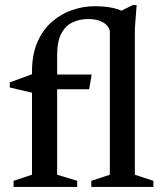

<svg xmlns="http://www.w3.org/2000/svg" viewBox="-20 -736 642 756"><path d="M205 -48 284 -24V0H33.5V-24L106 -48V-454.5Q106 -522 127.5 -570.8Q149 -619.5 184.8 -650.5Q220.5 -681.5 264.2 -696.5Q308 -711.5 352 -711.5Q392 -711.5 423.2 -705Q454.5 -698.5 477.5 -683.5L434.5 -682.5L503 -716H518L511 -623.5V-48L584 -24V0H339.5V-24L412.5 -48V-615Q407 -636 384.8 -648.5Q362.5 -661 327 -661Q292.5 -661 264.8 -647.5Q237 -634 221 -603Q205 -572 205 -519.5ZM341 -442.5 331 -384.5H129.5L106 -371L18.5 -391.5V-411.5L113.5 -446.5L153 -442.5Z"/></svg>

Font: Newsreader 16pt Medium
Style: Regular
Weight: 500
Designer: Hugues Gentile
Foundry: Production Type
Version: Version 1.003